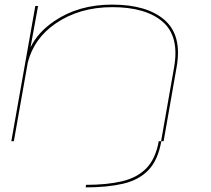

<svg xmlns="http://www.w3.org/2000/svg" viewBox="-20 -612 916 832"><path d="M351.5 200 352.5 189Q443.5 189 509 173.5Q574.5 158 614.2 117.2Q654 76.5 668 0H678L734.5 -321Q758 -454.5 684.8 -517.8Q611.5 -581 466.5 -581Q323.5 -581 220 -509.5Q127.5 -445.5 100.5 -341.5L40 0H29L133 -586H145L112 -406Q143 -471.5 216 -521Q321 -592 465.5 -592Q616.5 -592 693 -525.5Q769.5 -459 745.5 -322L689 0H679Q664.5 82.5 622.8 125.5Q581 168.5 513 184.2Q445 200 351.5 200Z"/></svg>

Font: Anybody UltraExpanded Thin
Style: Italic
Weight: 100
Width: 9
Italic angle: -10°
Designer: Tyler Finck
Foundry: Etcetera Type Company
Version: Version 1.010; ttfautohint (v1.8.3) -l 8 -r 50 -G 200 -x 14 